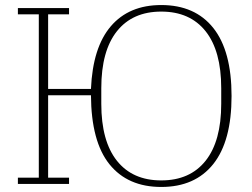

<svg xmlns="http://www.w3.org/2000/svg" viewBox="-20 -730 1000 762"><path d="M620 12Q487 12 414.5 -78Q342 -168 341 -352H171V-25H254V0H51V-25H134V-673H51V-698H254V-673H171V-377H341Q348 -542 420 -626Q492 -710 620 -710Q754 -710 826.5 -619Q899 -528 899 -349Q899 -170 826.5 -79Q754 12 620 12ZM620 -14Q734 -14 796 -92Q858 -170 858 -318V-380Q858 -528 796 -606Q734 -684 620 -684Q506 -684 444 -606Q382 -528 382 -380V-318Q382 -170 444 -92Q506 -14 620 -14Z"/></svg>

Font: IBM Plex Serif ExtraLight
Style: Regular
Weight: 200
Designer: Mike Abbink, Paul van der Laan, Pieter van Rosmalen
Foundry: Bold Monday
Version: Version 2.5